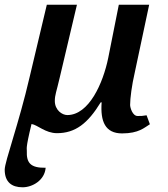

<svg xmlns="http://www.w3.org/2000/svg" viewBox="-41 -556 715 816"><path d="M55 240C97 240 149 210 153 157C88 158 71 136 73 85C74 75 66 81 93 -29C119 -25 152 10 201 10C279 10 332 -31 387 -121H391C385 -40 406 11 478 11C549 11 573 -14 596 -28L582 -66C565 -63 559 -63 544 -63C522 -63 512 -99 512 -110C512 -138 519 -193 532 -249L593 -536H464L419 -310C397 -202 337 -67 245 -67C223 -67 192 -88 192 -127C192 -153 199 -166 213 -227L286 -536H158L85 -229C39 -30 -21 131 -21 165C-21 218 9 240 55 240Z"/></svg>

Font: Noto Serif Semi
Style: Italic
Weight: 600
Italic angle: -12°
Designer: Monotype Design Team
Foundry: Monotype Imaging Inc.
Version: Version 1.901